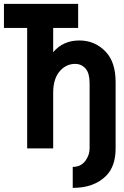

<svg xmlns="http://www.w3.org/2000/svg" viewBox="-20 -752 626 973"><path d="M117.7 0V-610.4H0V-732.4H376V-610.4H249.5V-487.3Q299.3 -546.9 382.3 -546.9Q461.9 -546.9 516.1 -489.3Q565.9 -436.5 565.9 -336.4V0Q565.9 90.3 518.1 138.7Q457 200.2 348.6 200.2V93.8Q389.6 93.8 412.6 63Q434.1 34.2 434.1 0V-329.6Q434.1 -380.4 414.6 -403.3Q393.6 -428.2 360.8 -428.2Q317.9 -428.2 286.6 -395.5Q249.5 -356.4 249.5 -282.2V0Z"/></svg>

Font: Consola Mono
Style: Bold
Weight: 700
Monospace: yes
Designer: Wojciech Kalinowski "wmk69" (wmk69@o2.pl)
Foundry: Wojciech Kalinowski "wmk69" (wmk69@o2.pl)
Version: Version 2.1.0